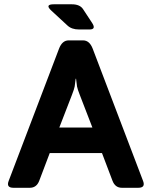

<svg xmlns="http://www.w3.org/2000/svg" viewBox="-20 -892 721 912"><path d="M405.3 -752H355Q320.8 -752 300.8 -770.5L223.6 -841.8Q191.4 -871.6 235.4 -871.6H321.3Q359.4 -871.6 374.5 -848.6L417.5 -783.2Q438 -752 405.3 -752ZM43.9 0Q8.8 0 21 -32.2L260.3 -660.6Q275.4 -700.2 306.2 -700.2H374.5Q405.3 -700.2 420.4 -660.6L659.7 -32.2Q671.9 0 636.7 0H559.1Q526.9 0 514.2 -33.7L464.4 -165H216.3L166.5 -33.7Q153.8 0 121.6 0ZM261.7 -286.1H418.9L358.9 -441.4Q348.1 -468.8 345.9 -481.2Q343.8 -493.7 341.3 -518.1H339.4Q336.9 -493.7 334.7 -481.2Q332.5 -468.8 321.8 -441.4Z"/></svg>

Font: Istok
Style: Bold
Weight: 700
Designer: Andrey V. Panov
Foundry: Andrey V. Panov
Version: Version 1.0.1